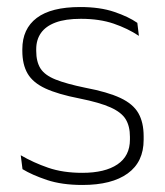

<svg xmlns="http://www.w3.org/2000/svg" viewBox="-20 -516 469 546"><path d="M214.5 10Q156 10 113.5 -4.2Q71 -18.5 44 -35L39 -74.5Q75 -53.5 117 -39Q159 -24.5 214 -24.5Q278.5 -24.5 314 -48.5Q349.5 -72.5 349.5 -119V-127Q349.5 -157 337.5 -176.8Q325.5 -196.5 294.5 -210.5Q263.5 -224.5 206 -236Q144.5 -248 109 -264.5Q73.5 -281 58.5 -306.8Q43.5 -332.5 43.5 -371.5V-376Q43.5 -434 84.5 -465Q125.5 -496 208 -496Q264.5 -496 305 -482.2Q345.5 -468.5 370.5 -451L375 -414Q343.5 -435 303.2 -448.8Q263 -462.5 210 -462.5Q166 -462.5 138 -452Q110 -441.5 96.5 -422.2Q83 -403 83 -376V-371.5Q83 -340.5 95.2 -321.2Q107.5 -302 138.2 -289.8Q169 -277.5 222.5 -266.5Q286 -254.5 322.2 -237.5Q358.5 -220.5 373.5 -194.2Q388.5 -168 388.5 -128.5V-118.5Q388.5 -55.5 343.2 -22.8Q298 10 214.5 10Z"/></svg>

Font: Anek Malayalam ExtraLight
Style: Regular
Weight: 250
Version: Version 1.003